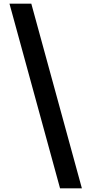

<svg xmlns="http://www.w3.org/2000/svg" viewBox="-20 -819 502 1055"><path d="M152 -799 430 216H310L32 -799Z"/></svg>

Font: Noto Sans Sinhala
Style: Bold
Weight: 700
Designer: Jelle Bosma - Monotype Design Team
Foundry: Monotype Imaging Inc.
Version: Version 2.006; ttfautohint (v1.8.4.7-5d5b)